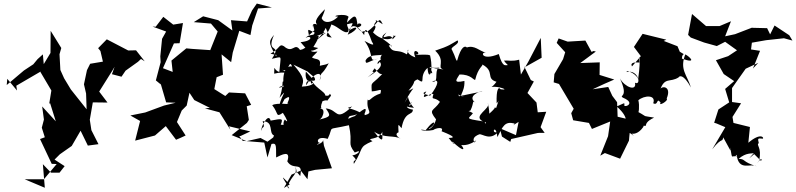

<svg xmlns="http://www.w3.org/2000/svg" viewBox="-20 -801 4494 1084"><path d="M547 -513 561 -453 489 -441 471 -405 454 -325 466 -273 469 -184 380 -296 342 -359 319 -410 322 -385 316 -495 326 -530 266 -627 265 -502 227 -439 222 -494 192 -467 168 -438 115 -403 18 -321 21 -356 76 -290 72 -317 211 -398 208 -395 270 -290 258 -216 263 -218 295 -116 218 -200 228 -126 216 -80 233 -26 206 -16 272 124 300 125 228 211H119L233 259L222 126L268 174H316L345 137L288 100L318 70L385 23L435 -63L476 21L536 13L496 -66L487 -125L504 -223L587 -222L540 -284L614 -402L627 -424L612 -382L666 -368L689 -402L759 -452L776 -468L797 -455L748 -517L704 -516L583 -579L534 -529Z M1490 -1 1451 -22 1372 -4 1288 -38 1374 -107 1385 -124 1373 -201 1398 -209 1364 -274 1273 -279 1252 -259 1190 -298 1208 -390 1186 -392 1172 -353 1239 -379 1231 -494 1285 -450 1294 -504 1331 -627 1394 -603 1404 -657 1437 -753 1515 -759 1430 -781 1403 -742 1375 -680 1284 -687 1292 -629 1212 -687 1127 -709 1074 -676 1171 -668 1209 -623 1167 -518 1064 -525 1032 -528 948 -459 955 -395 900 -416 962 -556 994 -557 1013 -671 958 -662 902 -706 859 -650 841 -651 918 -623 895 -582 885 -483 887 -450 860 -347 888 -324 885 -336 918 -223 972 -221 906 -205 800 -166 716 -149 771 -118 743 -7 855 -36 916 -89 974 -12 1000 -23 1028 -36 979 -112 1006 -177 1034 -205 1058 -316 1008 -354 1038 -295 1077 -236 1165 -192 1137 -189 1219 -167 1281 -68 1273 -88 1393 -59 1338 -33H1331L1350 -6L1472 4L1490 88L1524 -26Z M1583 260 1626 185 1678 162 1716 211 1721 167 1759 158 1854 149 1809 22 1804 -11C1806 13 1731 27 1796 2C1768 20 1757 -39 1830 -17C1868 -95 1815 -63 1950 -94C1974 15 1938 2 1983 60C2033 38 1995 76 1969 76C2011 117 1969 92 1978 124C2037 33 1999 32 2083 -4C2038 -28 2121 -2 2141 -63C2129 -49 2163 38 2092 -58C2147 -18 2209 -40 2242 -17C2210 -37 2216 -49 2230 -54C2228 -106 2226 -102 2247 -77C2265 -178 2310 -146 2311 -182C2263 -188 2287 -214 2256 -187C2296 -196 2319 -258 2295 -205C2252 -225 2239 -200 2317 -192C2261 -256 2303 -278 2264 -221C2314 -320 2334 -308 2286 -289C2336 -344 2302 -336 2337 -353C2391 -317 2339 -367 2394 -418C2398 -343 2430 -387 2409 -484C2416 -502 2287 -484 2339 -495C2354 -506 2301 -537 2325 -477C2247 -504 2304 -549 2277 -494C2215 -532 2199 -487 2168 -559C2144 -528 2194 -558 2193 -537C2161 -581 2107 -578 2162 -618C2114 -557 2188 -626 2197 -579C2230 -618 2211 -587 2202 -603C2209 -580 2144 -559 2086 -618C2122 -673 2073 -643 2104 -680C2091 -698 2126 -672 2141 -664C2115 -718 2123 -667 2049 -620C2024 -640 2040 -598 1997 -645C2054 -662 1984 -689 1999 -644C1994 -734 1980 -717 1929 -662C1990 -673 1974 -686 1943 -605C2006 -632 2016 -676 1921 -611C1982 -643 1917 -631 1948 -706C1930 -729 1837 -708 1889 -707C1843 -662 1790 -667 1792 -725C1744 -632 1802 -669 1724 -602C1711 -668 1727 -605 1818 -609C1753 -660 1809 -705 1814 -749C1780 -714 1745 -677 1775 -660C1731 -683 1751 -629 1747 -662C1773 -573 1736 -624 1705 -586C1735 -607 1757 -571 1677 -563C1711 -523 1727 -497 1777 -530C1692 -550 1713 -525 1674 -519C1642 -565 1634 -494 1583 -540C1554 -557 1563 -527 1507 -498C1594 -476 1540 -508 1539 -483C1489 -567 1502 -571 1527 -604C1477 -491 1577 -561 1515 -469C1578 -481 1565 -495 1557 -395C1524 -402 1530 -447 1528 -385C1594 -403 1627 -373 1572 -408C1611 -384 1612 -473 1629 -425C1605 -433 1570 -405 1582 -313C1545 -299 1539 -312 1617 -324C1548 -356 1595 -350 1558 -249C1621 -323 1548 -234 1558 -185C1596 -267 1593 -235 1567 -235C1578 -226 1636 -291 1602 -216C1636 -208 1542 -224 1517 -207C1554 -161 1535 -135 1577 -164C1600 -128 1612 -101 1588 -126C1566 -95 1599 -48 1606 -70C1644 -98 1618 -92 1565 -97C1581 -136 1570 -131 1508 -120C1495 -170 1449 -78 1456 -63C1460 -96 1480 -68 1463 -117C1529 -115 1494 -50 1527 -36C1508 6 1545 -64 1494 17C1544 1 1538 10 1539 88C1570 73 1624 43 1602 110C1636 166 1693 105 1675 193C1627 131 1669 211 1648 139C1659 192 1631 179 1602 254C1645 300 1541 160 1592 215L1616 240ZM1755 -364C1776 -322 1703 -372 1709 -319C1748 -391 1808 -407 1785 -346C1795 -411 1791 -361 1836 -444C1814 -431 1769 -431 1785 -426C1796 -478 1763 -461 1741 -477C1797 -534 1764 -496 1736 -513C1786 -596 1791 -607 1759 -594C1823 -617 1842 -636 1767 -573C1857 -665 1787 -663 1853 -589C1799 -594 1836 -613 1851 -663C1893 -649 1920 -610 1945 -621C1961 -662 1990 -672 2036 -603C2038 -633 2047 -660 2079 -567C2078 -564 2115 -527 2038 -570C2099 -488 2054 -444 2116 -471C2056 -454 2044 -432 2044 -460C2068 -505 2141 -479 2140 -498C2098 -440 2180 -462 2190 -477C2100 -478 2101 -417 2124 -452C2146 -427 2109 -399 2055 -364C2130 -423 2058 -370 2095 -415C2100 -414 2134 -349 2159 -406C2074 -309 2075 -352 2079 -285C2127 -288 2136 -308 2128 -273C2073 -256 2067 -224 2056 -239C2045 -169 2096 -166 2034 -149C2075 -237 1988 -141 1964 -134C2039 -114 2054 -109 2033 -175C2002 -139 1998 -157 1946 -130C1952 -158 1962 -137 2016 -165C1945 -200 1923 -185 1968 -200C1871 -109 1892 -183 1819 -189C1849 -147 1849 -142 1783 -126C1809 -135 1826 -218 1762 -173C1825 -209 1774 -165 1801 -230C1846 -246 1810 -211 1849 -261C1836 -288 1850 -252 1816 -262C1820 -283 1742 -312 1735 -363C1760 -334 1695 -323 1707 -397C1767 -332 1727 -378 1736 -329C1756 -341 1756 -315 1684 -312C1695 -345 1702 -360 1637 -436L1715 -398Z M2572 -256C2563 -286 2565 -251 2608 -260C2554 -250 2606 -272 2602 -344C2531 -328 2561 -356 2574 -380C2640 -383 2657 -343 2663 -351C2679 -419 2709 -430 2703 -437C2777 -397 2719 -358 2784 -339C2819 -392 2774 -319 2755 -310C2793 -317 2864 -289 2806 -297C2795 -314 2781 -297 2784 -218C2801 -232 2801 -255 2781 -191C2756 -208 2794 -140 2776 -194C2746 -153 2709 -149 2724 -102C2695 -125 2766 -83 2734 -219C2754 -188 2645 -147 2706 -116C2595 -133 2629 -131 2650 -162C2595 -196 2588 -156 2636 -177C2660 -226 2641 -238 2670 -217C2605 -259 2700 -290 2703 -285L2549 -253ZM2861 0 2866 -16 3015 -50 3026 -51H3055L3032 -83L3064 -170L3016 -167L3009 -222L2958 -276L2994 -341L2977 -349L2939 -427L2940 -420L3038 -475L3033 -587L2963 -453L2921 -380L2911 -464C2870 -453 2855 -461 2825 -459C2869 -397 2855 -480 2844 -432C2836 -438 2820 -412 2796 -496C2697 -455 2692 -511 2724 -503C2687 -513 2658 -548 2616 -533C2606 -543 2584 -543 2561 -459C2554 -455 2553 -478 2532 -519C2516 -535 2581 -552 2563 -573C2526 -552 2519 -542 2437 -515C2501 -454 2442 -421 2484 -408C2444 -416 2423 -422 2469 -398C2476 -394 2435 -430 2398 -414C2428 -358 2431 -400 2385 -441C2375 -461 2329 -412 2410 -420C2394 -470 2372 -399 2479 -423C2415 -425 2469 -330 2419 -340C2460 -359 2461 -329 2408 -260C2399 -268 2345 -269 2387 -285C2344 -217 2413 -284 2427 -269C2414 -230 2431 -258 2464 -226C2428 -171 2395 -187 2442 -127C2432 -88 2404 -67 2401 -76C2441 -91 2447 -148 2383 -66C2328 -76 2369 -55 2426 -67C2440 -78 2488 -88 2473 -60C2561 -25 2540 -23 2513 -22C2562 41 2535 -2 2578 -23C2549 -13 2542 36 2534 -2C2599 60 2607 45 2584 18C2650 24 2688 -34 2659 4C2632 -38 2718 -49 2685 -43C2706 -46 2746 -4 2794 -57C2745 -38 2779 -113 2788 -27C2820 -90 2830 -117 2884 -104C2891 -99 2846 -75 2908 -113L2893 -38L2802 -77L2814 -30Z M3331 -513 3320 -508 3285 -572 3185 -566 3134 -584 3123 -559 3171 -506 3159 -467 3110 -383 3106 -336 3136 -327 3219 -187 3205 -162 3216 -122 3305 -107 3322 -73 3425 -115 3413 -32 3369 78 3395 63 3481 95 3531 -7 3537 -75C3529 -80 3499 -71 3535 -38C3517 -82 3596 11 3531 -66C3500 -70 3558 -8 3611 -83C3627 -113 3596 -95 3570 -107C3672 -72 3584 -95 3673 -137C3595 -151 3646 -135 3581 -170C3586 -152 3592 -205 3584 -235C3616 -263 3686 -268 3668 -218C3698 -202 3685 -255 3710 -221C3693 -198 3757 -232 3744 -245C3776 -321 3706 -318 3706 -291C3732 -369 3762 -333 3811 -364C3816 -373 3838 -385 3881 -307C3858 -381 3816 -408 3849 -494C3871 -483 3921 -438 3830 -470C3830 -510 3860 -482 3818 -509L3805 -540L3727 -570L3742 -577L3608 -610L3559 -536L3598 -484L3548 -426C3535 -451 3571 -449 3590 -448C3584 -507 3601 -480 3583 -356C3564 -393 3510 -407 3519 -394C3584 -411 3603 -315 3565 -334C3576 -284 3509 -307 3480 -358C3532 -247 3473 -266 3496 -250C3583 -214 3488 -186 3507 -213C3485 -208 3543 -237 3462 -200C3550 -122 3488 -103 3534 -126L3467 -142L3464 -224L3437 -260L3414 -310L3326 -297L3393 -328L3448 -352L3365 -378L3366 -449L3256 -445L3344 -510Z M4277 108C4292 66 4230 155 4266 105C4283 30 4247 19 4264 7C4256 -23 4260 -20 4287 -18C4295 -24 4274 -54 4205 5L4214 -84L4121 -107L4100 -237L4110 -132L4164 -218L4113 -225V-304L4190 -413L4261 -446L4231 -414L4271 -514L4219 -522L4205 -536L4217 -496L4225 -560L4305 -574L4406 -585L4454 -572L4436 -602L4353 -657L4328 -607L4311 -642L4228 -644L4226 -645L4130 -608L4074 -596L4107 -681L4043 -654H3966L3887 -722L3865 -604L3880 -589L3955 -561L4027 -541L4074 -565L4141 -517L4091 -484L4022 -461L4066 -383L4125 -343L4074 -299L4097 -223L4036 -183L4012 -108L4025 -104L4075 -83L4001 42C4062 -36 4057 13 4065 -35C4051 -44 4066 -20 4104 49C4101 -6 4108 95 4116 82C4176 77 4116 91 4139 73C4151 169 4218 118 4252 138C4167 112 4191 96 4150 96C4193 58 4226 68 4236 63L4210 93L4238 69Z"/></svg>

Font: Hussar Lance
Style: Regular
Weight: 700
Foundry: Cannot Into Space Fonts, PlusOne Fonts
Version: Version 2.27